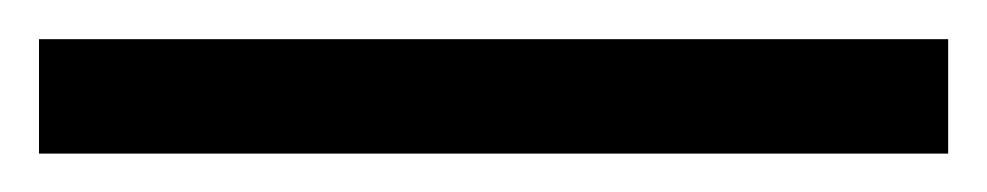

<svg xmlns="http://www.w3.org/2000/svg" viewBox="-25 -839 509 99"><path d="M463.9 -759.8H-4.9V-818.8H463.9Z"/></svg>

Font: Droid Serif
Style: Regular
Weight: 400
Designer: Monotype Design team
Foundry: Monotype Imaging Inc.
Version: Version 1.03